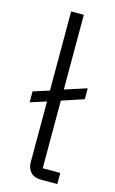

<svg xmlns="http://www.w3.org/2000/svg" viewBox="-116 -787 501 834"><g transform="rotate(15 135.0 -370.0)"><path d="M232 0H159Q128 0 112 -17Q96 -34 96 -62V-335L24 -312V-361L96 -384V-740H153V-404L252 -436V-387L153 -354V-50H232Z"/></g></svg>

Font: IBM Plex Thai Light
Style: Regular
Weight: 300
Designer: Mike Abbink, Paul van der Laan, Pieter van Rosmalen, Ben Mitchell, Mark Frömberg
Foundry: Bold Monday
Version: Version 1.0